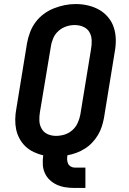

<svg xmlns="http://www.w3.org/2000/svg" viewBox="-20 -766 640 951"><path d="M349 165Q326 165 303.5 161.5Q281 158 261.5 149Q242 140 226.5 125.5Q211 111 202 91Q193 71 192 48Q191 25 194 3Q170 -2 147 -13Q124 -24 106.5 -40.5Q89 -57 77 -79Q65 -101 60 -125Q55 -149 55.5 -175.5Q56 -202 61 -228L114 -553Q119 -580 129 -606.5Q139 -633 156 -656Q173 -679 196.5 -696.5Q220 -714 246.5 -724.5Q273 -735 300 -740.5Q327 -746 355 -746Q386 -746 416 -739Q446 -732 471.5 -717.5Q497 -703 516 -680Q535 -657 544 -629Q553 -601 553.5 -569.5Q554 -538 548 -507L495 -182Q491 -160 484 -138.5Q477 -117 465 -97Q453 -77 436.5 -59.5Q420 -42 400 -29.5Q380 -17 358.5 -9Q337 -1 314 3Q312 14 312.5 24.5Q313 35 317 44Q321 53 330 58.5Q339 64 349 64H403V165ZM257 -93Q279 -93 300 -99.5Q321 -106 338 -121Q355 -136 364.5 -156.5Q374 -177 378 -199L431 -523Q435 -545 434 -567.5Q433 -590 422.5 -607.5Q412 -625 392 -633.5Q372 -642 350 -642Q329 -642 308 -635Q287 -628 270 -613Q253 -598 244 -577.5Q235 -557 232 -536L178 -212Q174 -190 175 -168Q176 -146 186.5 -128Q197 -110 216 -101.5Q235 -93 257 -93Z"/></svg>

Font: Iosevka Curly Slab ExObl
Style: Bold
Weight: 700
Width: 7
Italic angle: -9°
Monospace: yes
Designer: Belleve Invis
Foundry: Belleve Invis
Version: Version 11.0.0; ttfautohint (v1.8.3)